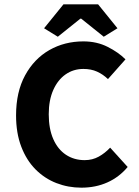

<svg xmlns="http://www.w3.org/2000/svg" viewBox="-20 -855 640 887"><path d="M356.1 12Q295.1 12 240.5 -9.2Q186 -30.4 144.1 -72.5Q102.3 -114.6 78.3 -177.3Q54.2 -240 54.2 -322.1Q54.2 -430.2 95.8 -506.7Q137.4 -583.2 207.7 -623.5Q278.1 -663.8 365.4 -663.8Q427.3 -663.8 477.3 -638.5Q527.3 -613.3 559.7 -580.8L478.8 -489.6Q455.9 -511.7 428.3 -524.1Q400.8 -536.5 365.4 -536.5Q319 -536.5 283 -511.3Q246.9 -486.1 226.1 -439.2Q205.2 -392.4 205.2 -327.1Q205.2 -260.1 226.1 -212.6Q246.9 -165.2 284.4 -140.2Q322 -115.2 371.2 -115.2Q406.9 -115.2 436 -131.3Q465 -147.3 488.9 -172.9L569.8 -83.6Q530.4 -36.5 476.1 -12.3Q421.9 12 356.1 12ZM247.1 -685.3 183.6 -724.4 273.3 -835.1H433.1L522.7 -724.4L459.3 -685.3L355.2 -768.8H351.2Z"/></svg>

Font: Source Code Pro ExtraLight
Style: Regular
Weight: 200
Monospace: yes
Designer: Paul D. Hunt, Teo Tuominen
Foundry: Adobe
Version: Version 1.026;hotconv 1.1.0;makeotfexe 2.6.0